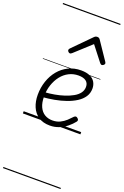

<svg xmlns="http://www.w3.org/2000/svg" viewBox="-268 -1080 1062 1650"><g transform="rotate(20 263.0 -255.0)"><path d="M252 19Q189 19 147.5 -9Q106 -37 85.5 -85.5Q65 -134 65 -195Q65 -261 85 -320Q105 -379 142 -423.5Q179 -468 230.5 -493.5Q282 -519 345 -519Q395 -519 427 -504Q459 -489 474 -463Q489 -437 489 -405Q489 -362 467 -329Q445 -296 406.5 -271.5Q368 -247 319 -230Q270 -213 215.5 -203Q161 -193 107 -189L112 -235Q156 -238 201.5 -246Q247 -254 288 -267.5Q329 -281 362 -299.5Q395 -318 413.5 -343Q432 -368 432 -399Q432 -434 408 -452Q384 -470 339 -470Q292 -470 252 -449.5Q212 -429 183 -392Q154 -355 137.5 -306Q121 -257 121 -200Q121 -143 138.5 -105Q156 -67 187 -48.5Q218 -30 258 -30Q297 -30 327.5 -45Q358 -60 381 -81.5Q404 -103 422 -123Q431 -131 439 -130.5Q447 -130 454 -123Q462 -117 464 -109Q466 -101 459 -92Q437 -64 406 -38.5Q375 -13 336 3Q297 19 252 19ZM203 -623Q195 -623 187.5 -630.5Q180 -638 180 -646Q180 -650 182 -653.5Q184 -657 187 -661L349 -825Q356 -832 362.5 -834.5Q369 -837 377 -837Q385 -837 391 -834Q397 -831 402 -824L513 -660Q516 -655 517.5 -651.5Q519 -648 519 -645Q519 -637 510.5 -630Q502 -623 494 -623Q489 -623 485 -626Q481 -629 477 -633L371 -769L222 -633Q217 -629 212.5 -626Q208 -623 203 -623ZM0 490H526V500H0ZM0 -20H526V0H0ZM0 -505H526V-500H0ZM0 -1010H526V-1000H0Z"/></g></svg>

Font: Playwrite ZA Guides
Style: Regular
Weight: 400
Designer: Veronika Burian, José Scaglione
Foundry: TypeTogether
Version: Version 1.003